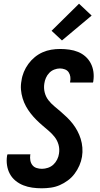

<svg xmlns="http://www.w3.org/2000/svg" viewBox="-20 -1007 540 1035"><path d="M205 8Q179 8 154 4.5Q129 1 106 -8Q83 -17 64 -32.5Q45 -48 33.5 -69Q22 -90 18 -115.5Q14 -141 18 -167Q19 -169 19 -171Q19 -173 21 -175H144L143 -171Q141 -157 143.5 -142.5Q146 -128 154.5 -117Q163 -106 177 -101.5Q191 -97 206 -97Q222 -97 238.5 -102.5Q255 -108 267.5 -119.5Q280 -131 288 -147Q296 -163 298 -179Q302 -204 295.5 -227Q289 -250 275 -268Q261 -286 243.5 -301Q226 -316 209 -330.5Q192 -345 175.5 -361.5Q159 -378 145 -396Q131 -414 120 -434Q109 -454 102 -477Q95 -500 93 -524Q91 -548 96 -573Q99 -596 108.5 -619Q118 -642 133 -662.5Q148 -683 167.5 -699Q187 -715 209.5 -725Q232 -735 256 -739Q280 -743 304 -743Q329 -743 354 -739.5Q379 -736 401 -727Q423 -718 440.5 -702.5Q458 -687 469 -666Q480 -645 483.5 -620.5Q487 -596 483 -570Q483 -568 482.5 -566Q482 -564 481 -562H358V-566Q361 -580 359 -593.5Q357 -607 350 -617.5Q343 -628 330 -633Q317 -638 303 -638Q288 -638 272.5 -632Q257 -626 245.5 -614Q234 -602 227.5 -587Q221 -572 219 -557Q215 -532 221 -508.5Q227 -485 241 -467Q255 -449 272.5 -434.5Q290 -420 307.5 -405Q325 -390 341.5 -374Q358 -358 372 -340Q386 -322 397 -301.5Q408 -281 415 -258.5Q422 -236 424 -211.5Q426 -187 422 -162Q418 -138 408 -115Q398 -92 382.5 -71Q367 -50 346 -34.5Q325 -19 302 -9Q279 1 254 4.5Q229 8 205 8ZM314 -789 258 -841 406 -987 474 -923Z"/></svg>

Font: Iosevka SS18 Extrabold
Style: Italic
Weight: 800
Italic angle: -9°
Monospace: yes
Designer: Belleve Invis
Foundry: Belleve Invis
Version: Version 25.1.1; ttfautohint (v1.8.4)